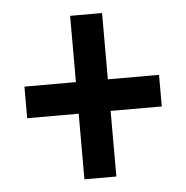

<svg xmlns="http://www.w3.org/2000/svg" viewBox="-42 -633 540 557"><g transform="rotate(-5 228.5 -354.0)"><path d="M275 -399H424V-307H275V-116H182V-307H32V-399H182V-592H275Z"/></g></svg>

Font: Noto Sans Thai ExtCond SemBd
Style: Regular
Weight: 600
Width: 2
Designer: Monotype Design Team
Foundry: Monotype Imaging Inc.
Version: Version 2.002; ttfautohint (v1.8.4.7-5d5b)